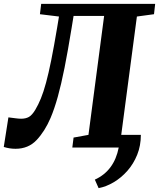

<svg xmlns="http://www.w3.org/2000/svg" viewBox="-46 -763 823 993"><path d="M682.5 -65.5Q682.5 -9.5 663.5 37.5Q644.5 84.5 612.8 120.5Q581 156.5 542.2 179.5Q503.5 202.5 464 210L444.5 166Q544.5 120.5 568 0H328L334.5 -51.5L411.5 -65.5L492.5 -680.5H334.5L324 -616Q305 -499 287.8 -412.5Q270.5 -326 253 -263Q235.5 -200 215.5 -153Q186.5 -85 143.8 -39.2Q101 6.5 34.5 6.5Q3 6.5 -26.5 -3L-2.5 -156Q19 -153.5 35 -151.2Q51 -149 63.5 -149Q87 -149 103.5 -158.2Q120 -167.5 137 -196Q152 -221 165.5 -254Q179 -287 192 -334.8Q205 -382.5 219 -452Q233 -521.5 249.5 -620L259 -677.5L160.5 -689.5L167 -743H756.5L750.5 -689.5L662 -677.5L581 -65.5Z"/></svg>

Font: Merriweather Black
Style: Italic
Weight: 900
Italic angle: -7.8°
Designer: Eben Sorkin
Foundry: Eben Sorkin
Version: Version 2.200;gftools[0.9.31]